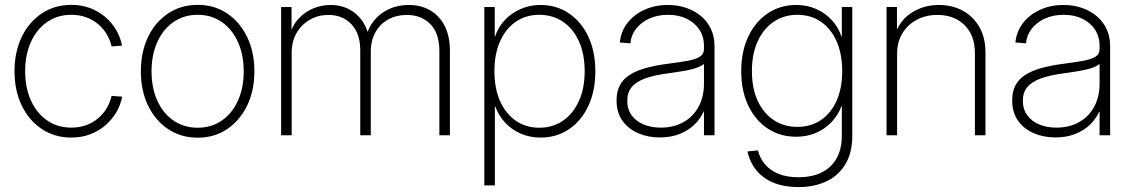

<svg xmlns="http://www.w3.org/2000/svg" viewBox="-20 -551 4611 782"><path d="M270.5 9.3Q202.6 9.3 150.1 -25.6Q97.7 -60.5 68.4 -121.6Q39.1 -182.6 39.1 -260.7Q39.1 -339.4 68.4 -400.4Q97.7 -461.4 150.1 -496.3Q202.6 -531.2 270.5 -531.2Q312 -531.2 346.9 -518.1Q381.8 -504.9 408.7 -481.9Q435.5 -459 453.1 -429Q470.7 -398.9 477.1 -365.2L434.6 -361.8Q428.7 -388.2 414.8 -411.4Q400.9 -434.6 379.9 -452.4Q358.9 -470.2 331.3 -480.5Q303.7 -490.7 270.5 -490.7Q214.4 -490.7 171.9 -461.4Q129.4 -432.1 106 -380.1Q82.5 -328.1 82.5 -260.7Q82.5 -193.4 106 -141.6Q129.4 -89.8 171.9 -60.5Q214.4 -31.2 270.5 -31.2Q303.7 -31.2 331.3 -41.3Q358.9 -51.3 379.9 -69.3Q400.9 -87.4 414.8 -110.8Q428.7 -134.3 434.6 -160.6L477.5 -157.2Q471.2 -123.5 453.6 -93.5Q436 -63.5 408.9 -40.3Q381.8 -17.1 346.9 -3.9Q312 9.3 270.5 9.3Z M785.2 9.8Q717.3 9.8 664.8 -25.1Q612.3 -60.1 583 -121.1Q553.7 -182.1 553.7 -260.3Q553.7 -339.4 583 -400.4Q612.3 -461.4 664.8 -496.3Q717.3 -531.2 785.2 -531.2Q853 -531.2 905 -496.3Q957 -461.4 986.6 -400.4Q1016.1 -339.4 1016.1 -260.3Q1016.1 -182.1 986.6 -121.1Q957 -60.1 905 -25.1Q853 9.8 785.2 9.8ZM785.2 -30.8Q841.3 -30.8 883.5 -60.1Q925.8 -89.4 949.2 -141.4Q972.7 -193.4 972.7 -260.3Q972.7 -327.6 949.2 -379.6Q925.8 -431.6 883.5 -461.2Q841.3 -490.7 785.2 -490.7Q729 -490.7 686.5 -461.2Q644 -431.6 620.6 -379.6Q597.2 -327.6 597.2 -260.3Q597.2 -193.4 620.6 -141.4Q644 -89.4 686.5 -60.1Q729 -30.8 785.2 -30.8Z M1125 0V-522.5H1167.5V-406.2H1159.2Q1170.9 -448.2 1196.8 -475.8Q1222.7 -503.4 1256.6 -517.1Q1290.5 -530.8 1326.7 -530.8Q1386.7 -530.8 1429 -494.9Q1471.2 -459 1481.9 -400.9H1470.7Q1480.5 -439.9 1505.1 -469.2Q1529.8 -498.5 1565.7 -514.6Q1601.6 -530.8 1645 -530.8Q1694.8 -530.8 1732.4 -508.8Q1770 -486.8 1791.3 -445.1Q1812.5 -403.3 1812.5 -343.3V0H1769.5V-343.3Q1769.5 -415.5 1732.7 -452.9Q1695.8 -490.2 1636.7 -490.2Q1595.2 -490.2 1562 -472.2Q1528.8 -454.1 1509.5 -420.4Q1490.2 -386.7 1490.2 -339.8V0H1447.3V-346.2Q1447.3 -414.1 1411.4 -452.1Q1375.5 -490.2 1317.4 -490.2Q1276.4 -490.2 1242.4 -470.9Q1208.5 -451.7 1188.2 -417Q1168 -382.3 1168 -335.4V0Z M1952.6 204.1V-522.5H1995.1V-402.8H1996.6Q2008.8 -439.9 2035.4 -468.5Q2062 -497.1 2099.4 -513.9Q2136.7 -530.8 2181.2 -530.8Q2246.6 -530.8 2296.9 -496.8Q2347.2 -462.9 2376 -402.1Q2404.8 -341.3 2404.8 -260.7Q2404.8 -180.2 2376.2 -119.4Q2347.7 -58.6 2297.4 -24.7Q2247.1 9.3 2181.2 9.3Q2137.2 9.3 2100.1 -7.1Q2063 -23.4 2036.6 -52.2Q2010.3 -81.1 1997.1 -117.7H1995.6V204.1ZM2176.8 -30.8Q2231 -30.8 2272.5 -59.1Q2314 -87.4 2337.6 -139.2Q2361.3 -190.9 2361.3 -260.7Q2361.3 -331.1 2337.9 -382.8Q2314.5 -434.6 2272.7 -462.6Q2231 -490.7 2176.8 -490.7Q2121.6 -490.7 2080.3 -462.2Q2039.1 -433.6 2016.4 -381.8Q1993.7 -330.1 1993.7 -260.7Q1993.7 -191.9 2016.4 -140.1Q2039.1 -88.4 2080.3 -59.6Q2121.6 -30.8 2176.8 -30.8Z M2667 8.8Q2620.1 8.8 2580.1 -8.1Q2540 -24.9 2515.6 -58.6Q2491.2 -92.3 2491.2 -142.1Q2491.2 -177.7 2504.4 -203.1Q2517.6 -228.5 2543.9 -245.6Q2570.3 -262.7 2609.6 -273.7Q2648.9 -284.7 2701.7 -291.5Q2747.6 -297.4 2780 -303.2Q2812.5 -309.1 2829.8 -319.8Q2847.2 -330.6 2847.2 -351.6V-364.7Q2847.2 -401.9 2828.6 -430.2Q2810.1 -458.5 2777.1 -474.6Q2744.1 -490.7 2700.7 -490.7Q2658.7 -490.7 2625 -475.6Q2591.3 -460.4 2570.8 -434.1Q2550.3 -407.7 2547.4 -374.5L2504.4 -377.9Q2508.8 -422.9 2535.4 -457.3Q2562 -491.7 2605 -511.2Q2647.9 -530.8 2700.7 -530.8Q2740.7 -530.8 2775.4 -518.8Q2810.1 -506.8 2835.7 -485.1Q2861.3 -463.4 2875.7 -432.6Q2890.1 -401.9 2890.1 -364.3V0H2847.2V-96.2H2845.7Q2832.5 -66.4 2807.6 -42.7Q2782.7 -19 2747.3 -5.1Q2711.9 8.8 2667 8.8ZM2670.9 -31.2Q2723.1 -31.2 2762.7 -53Q2802.2 -74.7 2824.7 -115.2Q2847.2 -155.8 2847.2 -210.9V-290.5Q2838.4 -283.2 2824.7 -277.6Q2811 -272 2792.5 -267.6Q2773.9 -263.2 2751 -259.8Q2728 -256.3 2701.7 -252.4Q2644.5 -245.1 2607.4 -231.4Q2570.3 -217.8 2552.5 -195.8Q2534.7 -173.8 2534.7 -140.6Q2534.7 -106 2552.7 -81.3Q2570.8 -56.6 2601.8 -43.9Q2632.8 -31.2 2670.9 -31.2Z M3231.9 210.9Q3174.3 210.9 3131.1 193.4Q3087.9 175.8 3061 143.1Q3034.2 110.4 3024.4 65.9L3066.9 61.5Q3075.7 95.2 3096.9 119.6Q3118.2 144 3151.9 157.5Q3185.5 170.9 3231.9 170.9Q3315.9 170.9 3362.3 126.5Q3408.7 82 3408.7 2.4V-118.7H3407.2Q3393.6 -82 3366.9 -54Q3340.3 -25.9 3303.7 -10Q3267.1 5.9 3222.7 5.9Q3157.7 5.9 3107.2 -27.3Q3056.6 -60.5 3027.8 -120.6Q2999 -180.7 2999 -261.2Q2999 -341.8 3027.8 -402.3Q3056.6 -462.9 3107.2 -496.8Q3157.7 -530.8 3222.7 -530.8Q3267.6 -530.8 3304.7 -514.2Q3341.8 -497.6 3368.4 -468.5Q3395 -439.5 3407.2 -401.9H3408.7V-522.5H3451.2V2.9Q3451.2 70.3 3423.8 116.7Q3396.5 163.1 3347.2 187Q3297.9 210.9 3231.9 210.9ZM3227.1 -34.2Q3282.7 -34.2 3323.7 -62Q3364.7 -89.8 3387.5 -140.9Q3410.2 -191.9 3410.2 -261.2Q3410.2 -330.6 3387.7 -382.1Q3365.2 -433.6 3324 -462.2Q3282.7 -490.7 3227.1 -490.7Q3173.3 -490.7 3131.6 -462.6Q3089.8 -434.6 3066.2 -383.1Q3042.5 -331.5 3042.5 -261.2Q3042.5 -190.9 3066.2 -140.1Q3089.8 -89.4 3131.6 -61.8Q3173.3 -34.2 3227.1 -34.2Z M3633.8 -331.1V0H3590.8V-522.5H3633.3V-401.9H3622.1Q3642.6 -467.3 3692.4 -499Q3742.2 -530.8 3803.7 -530.8Q3858.9 -530.8 3901.6 -507.3Q3944.3 -483.9 3969 -440.7Q3993.7 -397.5 3993.7 -337.4V0H3950.7V-335Q3950.7 -406.7 3908.7 -448.5Q3866.7 -490.2 3797.9 -490.2Q3751.5 -490.2 3714.4 -470.7Q3677.2 -451.2 3655.5 -415.5Q3633.8 -379.9 3633.8 -331.1Z M4278.3 8.8Q4231.4 8.8 4191.4 -8.1Q4151.4 -24.9 4127 -58.6Q4102.5 -92.3 4102.5 -142.1Q4102.5 -177.7 4115.7 -203.1Q4128.9 -228.5 4155.3 -245.6Q4181.6 -262.7 4220.9 -273.7Q4260.3 -284.7 4313 -291.5Q4358.9 -297.4 4391.4 -303.2Q4423.8 -309.1 4441.2 -319.8Q4458.5 -330.6 4458.5 -351.6V-364.7Q4458.5 -401.9 4439.9 -430.2Q4421.4 -458.5 4388.4 -474.6Q4355.5 -490.7 4312 -490.7Q4270 -490.7 4236.3 -475.6Q4202.6 -460.4 4182.1 -434.1Q4161.6 -407.7 4158.7 -374.5L4115.7 -377.9Q4120.1 -422.9 4146.7 -457.3Q4173.3 -491.7 4216.3 -511.2Q4259.3 -530.8 4312 -530.8Q4352.1 -530.8 4386.7 -518.8Q4421.4 -506.8 4447 -485.1Q4472.7 -463.4 4487.1 -432.6Q4501.5 -401.9 4501.5 -364.3V0H4458.5V-96.2H4457Q4443.8 -66.4 4418.9 -42.7Q4394 -19 4358.6 -5.1Q4323.2 8.8 4278.3 8.8ZM4282.2 -31.2Q4334.5 -31.2 4374 -53Q4413.6 -74.7 4436 -115.2Q4458.5 -155.8 4458.5 -210.9V-290.5Q4449.7 -283.2 4436 -277.6Q4422.4 -272 4403.8 -267.6Q4385.3 -263.2 4362.3 -259.8Q4339.4 -256.3 4313 -252.4Q4255.9 -245.1 4218.8 -231.4Q4181.6 -217.8 4163.8 -195.8Q4146 -173.8 4146 -140.6Q4146 -106 4164.1 -81.3Q4182.1 -56.6 4213.1 -43.9Q4244.1 -31.2 4282.2 -31.2Z"/></svg>

Font: Inter 28pt ExtraLight
Style: Regular
Weight: 250
Designer: Rasmus Andersson
Foundry: rsms
Version: Version 4.001;git-66647c0bb